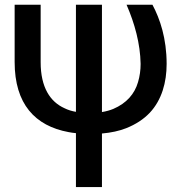

<svg xmlns="http://www.w3.org/2000/svg" viewBox="-20 -548 752 800"><path d="M41 -528.3V-289.6C41 -114.7 126 -23.4 265.6 2.4C275.9 4.4 286.1 5.9 296.4 6.8V231.4H404.8V8.3C442.9 4.9 476.6 -2.4 505.4 -13.7C545.9 -29.8 578.6 -51.3 604 -78.1C654.3 -131.8 674.3 -205.1 674.3 -281.7C674.3 -388.2 646.5 -469.7 615.2 -528.3H507.3C541 -450.7 564.5 -366.2 565.9 -281.7C565.9 -255.9 562.5 -231 555.2 -206.1C541 -156.7 507.3 -117.7 452.1 -94.2C438 -88.4 422.4 -84 404.8 -81.1V-528.3H296.4V-82C279.3 -85 263.2 -89.8 248.5 -97.2C189 -124 149.4 -184.1 149.4 -288.6V-528.3Z"/></svg>

Font: Bert Sans Medium
Style: Regular
Weight: 500
Designer: Christian Robertson (Google), Cristiano Sobral
Foundry: Google, Cristiano Sobral
Version: Version 3.101